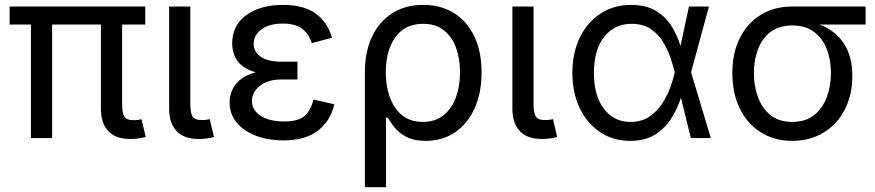

<svg xmlns="http://www.w3.org/2000/svg" viewBox="-20 -573 3633 797"><path d="M521 3.9Q459.5 3.9 429.2 -29.1Q398.9 -62 398.9 -121.1V-471.2H196.3V0H108.4V-471.2H20V-545.9H583V-471.2H486.8V-143.1Q486.8 -105 495.8 -89.6Q504.9 -74.2 532.2 -74.2Q546.4 -74.2 553.7 -75.2Q561 -76.2 567.4 -78.1L585 -4.4Q574.2 -1.5 557.4 1.2Q540.5 3.9 521 3.9Z M804.7 3.9Q743.2 3.9 712.6 -29.1Q682.1 -62 682.1 -121.1V-545.9H770V-143.1Q770 -105.5 779.1 -90.1Q788.1 -74.7 815.4 -74.7Q829.6 -74.7 836.9 -75.7Q844.2 -76.7 850.6 -78.6L868.2 -4.4Q856.4 -1 839.4 1.5Q822.3 3.9 804.7 3.9Z M1155.8 9.8Q1092.3 9.8 1041.7 -9.8Q991.2 -29.3 962.2 -64.7Q933.1 -100.1 933.1 -147.5Q933.1 -170.4 942.1 -194.8Q951.2 -219.2 974.9 -240.2Q998.5 -261.2 1041.5 -272.9Q1001.5 -284.2 980.5 -303.7Q959.5 -323.2 951.7 -346.4Q943.8 -369.6 943.8 -392.1Q943.8 -467.8 1002.4 -510.3Q1061 -552.7 1154.3 -552.7Q1240.2 -552.7 1290 -517.1Q1339.8 -481.4 1357.9 -416.5L1273.9 -393.6Q1262.7 -431.6 1234.4 -453.4Q1206.1 -475.1 1153.8 -475.1Q1099.1 -475.1 1066.2 -451.7Q1033.2 -428.2 1033.2 -390.6Q1033.2 -357.9 1062.3 -337.4Q1091.3 -316.9 1149.4 -316.9H1214.8V-243.2H1149.4Q1092.3 -243.2 1059.1 -217Q1025.9 -190.9 1025.9 -153.3Q1025.9 -115.7 1062.3 -92.3Q1098.6 -68.8 1159.7 -68.8Q1218.3 -68.8 1244.4 -92Q1270.5 -115.2 1281.2 -159.7L1367.7 -140.1Q1352.1 -71.3 1299.8 -30.8Q1247.6 9.8 1155.8 9.8Z M1494.6 204.1V-272.5Q1494.6 -358.4 1524.7 -421.4Q1554.7 -484.4 1608.9 -518.6Q1663.1 -552.7 1736.8 -552.7Q1810.5 -552.7 1864.7 -518.8Q1918.9 -484.9 1949 -421.9Q1979 -358.9 1979 -272.5Q1979 -186.5 1949.7 -122.6Q1920.4 -58.6 1868.4 -23.4Q1816.4 11.7 1748.5 11.7Q1696.3 11.7 1664.6 -6.1Q1632.8 -23.9 1615.7 -46.6Q1598.6 -69.3 1589.4 -84.5H1582.5V204.1ZM1734.9 -66.9Q1786.1 -66.9 1820.6 -94.2Q1855 -121.6 1872.3 -168.2Q1889.6 -214.8 1889.6 -272.9Q1889.6 -329.1 1873 -374.8Q1856.4 -420.4 1822.5 -447.3Q1788.6 -474.1 1736.3 -474.1Q1661.1 -474.1 1621.3 -418.9Q1581.5 -363.8 1581.5 -272.9Q1581.5 -182.6 1621.1 -124.8Q1660.6 -66.9 1734.9 -66.9Z M2229.5 3.9Q2168 3.9 2137.5 -29.1Q2106.9 -62 2106.9 -121.1V-545.9H2194.8V-143.1Q2194.8 -105.5 2203.9 -90.1Q2212.9 -74.7 2240.2 -74.7Q2254.4 -74.7 2261.7 -75.7Q2269 -76.7 2275.4 -78.6L2293 -4.4Q2281.2 -1 2264.2 1.5Q2247.1 3.9 2229.5 3.9Z M2595.7 11.7Q2525.4 11.7 2471.2 -24.4Q2417 -60.5 2386.5 -124.3Q2356 -188 2356 -270.5Q2356 -354 2387 -417.5Q2418 -481 2473.1 -516.8Q2528.3 -552.7 2599.6 -552.7Q2662.6 -552.7 2703.9 -527.1Q2745.1 -501.5 2769 -462.2Q2793 -422.9 2804.7 -381.8L2839.8 -545.9H2922.9L2848.6 -272.9L2930.7 0H2847.7L2806.6 -167.5Q2793.5 -125.5 2768.3 -84.2Q2743.2 -43 2701.2 -15.6Q2659.2 11.7 2595.7 11.7ZM2781.2 -272.9 2780.8 -274.4Q2774.4 -300.3 2762.9 -334Q2751.5 -367.7 2731.7 -399.9Q2711.9 -432.1 2680.2 -453.1Q2648.4 -474.1 2602.1 -474.1Q2529.8 -474.1 2487.5 -419.4Q2445.3 -364.7 2445.3 -270Q2445.3 -176.8 2486.6 -121.8Q2527.8 -66.9 2597.2 -66.9Q2642.6 -66.9 2674.8 -88.4Q2707 -109.9 2728.5 -142.8Q2750 -175.8 2762.5 -210.4Q2774.9 -245.1 2780.8 -271.5Z M3268.6 11.7Q3194.3 11.7 3138.2 -23.7Q3082 -59.1 3051 -122.3Q3020 -185.5 3020 -269.5Q3020 -353.5 3051.3 -415.5Q3082.5 -477.5 3138.4 -511.7Q3194.3 -545.9 3268.6 -545.9H3573.2V-471.2H3381.3Q3444.8 -448.2 3481.4 -394.8Q3518.1 -341.3 3518.1 -256.8Q3518.1 -179.2 3486.8 -118.4Q3455.6 -57.6 3399.4 -22.9Q3343.3 11.7 3268.6 11.7ZM3268.6 -467.3Q3213.9 -467.3 3178.7 -440.4Q3143.6 -413.6 3126.5 -368.7Q3109.4 -323.7 3109.4 -269.5Q3109.4 -215.8 3126.5 -169.4Q3143.6 -123 3178.7 -95Q3213.9 -66.9 3268.6 -66.9Q3323.7 -66.9 3359.4 -95.2Q3395 -123.5 3412.1 -169.7Q3429.2 -215.8 3429.2 -269.5Q3429.2 -323.7 3412.1 -368.7Q3395 -413.6 3359.4 -440.4Q3323.7 -467.3 3268.6 -467.3Z"/></svg>

Font: Inter
Style: Regular
Weight: 400
Designer: Rasmus Andersson
Foundry: rsms
Version: Version 4.001;git-9221beed3